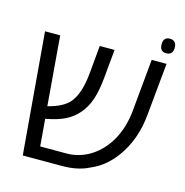

<svg xmlns="http://www.w3.org/2000/svg" viewBox="-110 -860 928 963"><g transform="rotate(15 353.5 -378.5)"><path d="M40 -630.4H118.7L148.4 -270.5Q226.6 -289.6 260.3 -329.1Q300.3 -377.4 310.5 -482.4L324.2 -630.4H400.9L387.2 -482.9Q380.9 -415 365.7 -369.1Q350.6 -323.2 321.8 -289.6Q294.4 -256.8 254.9 -237.3Q215.3 -217.8 157.7 -207.5L154.3 -207L166 -66.4H302.2Q369.6 -66.4 427.2 -102.8Q484.9 -139.2 522.5 -205.1Q559.1 -271 567.9 -356.4L593.8 -630.4H670.9L644.5 -355.5Q633.8 -244.6 581.1 -158.7Q553.2 -113.8 518.3 -81.5Q483.4 -49.3 437.5 -29.8Q379.4 0 297.4 0H93.3ZM621.6 -718.8Q621.6 -756.8 654.8 -756.8Q671.9 -756.8 680.9 -747.1Q689.9 -737.3 689.9 -718.8Q689.9 -700.2 680.9 -690.7Q671.9 -681.2 654.8 -681.2Q621.6 -681.2 621.6 -718.8Z"/></g></svg>

Font: Viking Open Sans
Style: Regular
Weight: 400
Foundry: Ascender Corporation
Version: Version 2.001